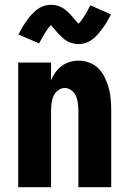

<svg xmlns="http://www.w3.org/2000/svg" viewBox="-20 -781 540 801"><path d="M56 0V-520H193V-446Q200 -463 211 -478.5Q222 -494 237 -505.5Q252 -517 270.5 -522.5Q289 -528 308 -528Q331 -528 353.5 -519.5Q376 -511 392 -494Q408 -477 418 -456Q428 -435 434 -412.5Q440 -390 442 -366.5Q444 -343 444 -320V0H307V-320Q307 -335 305 -350.5Q303 -366 297 -380Q291 -394 278 -404Q265 -414 250 -414Q235 -414 222 -404Q209 -394 203 -380Q197 -366 195 -350.5Q193 -335 193 -320V0ZM307 -597Q301 -597 295 -598Q289 -599 283 -600.5Q277 -602 271.5 -604Q266 -606 260.5 -609Q255 -612 250.5 -615.5Q246 -619 241 -623.5Q236 -628 231.5 -632.5Q227 -637 223 -641Q219 -645 215.5 -649.5Q212 -654 207.5 -659Q203 -664 199 -668.5Q195 -673 193 -676Q186 -670 181 -663Q176 -656 170 -647Q164 -638 157.5 -626Q151 -614 143 -600L57 -637Q64 -650 70.5 -662Q77 -674 84 -684Q91 -694 97.5 -703Q104 -712 110.5 -719Q117 -726 126.5 -734.5Q136 -743 146.5 -749Q157 -755 169 -758Q181 -761 193 -761Q205 -761 217 -758Q229 -755 239.5 -749Q250 -743 259.5 -734.5Q269 -726 276.5 -717.5Q284 -709 292 -699.5Q300 -690 307 -682Q314 -688 319 -695Q324 -702 330 -711Q336 -720 342.5 -732Q349 -744 357 -759L443 -721Q436 -708 429.5 -696Q423 -684 416 -674Q409 -664 402.5 -655.5Q396 -647 389.5 -639.5Q383 -632 373.5 -623.5Q364 -615 353.5 -609Q343 -603 331 -600Q319 -597 307 -597Z"/></svg>

Font: Iosevka SS04 Heavy
Style: Regular
Weight: 900
Monospace: yes
Designer: Belleve Invis
Foundry: Belleve Invis
Version: Version 19.0.0; ttfautohint (v1.8.4)